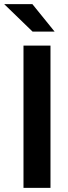

<svg xmlns="http://www.w3.org/2000/svg" viewBox="-49 -911 330 931"><path d="M107.9 -891.1 215.8 -757.8H108.9L-28.8 -891.1ZM195.8 -689.9V0H64.9V-689.9Z"/></svg>

Font: D-DIN-PRO
Style: Bold
Weight: 700
Designer: Charles Nix
Foundry: Datto Inc.
Version: Version 1.000;hotconv 1.0.109;makeotfexe 2.5.65596